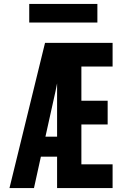

<svg xmlns="http://www.w3.org/2000/svg" viewBox="-20 -952 640 972"><path d="M28 0 208 -735H550V-615H392V-442H525V-322H392V-120H550V0H269V-159H187L152 0ZM210 -260H269V-530Q267 -520 265 -510Q263 -500 261 -490ZM128 -838V-932H473V-838Z"/></svg>

Font: Iosevka Heavy Extended
Style: Regular
Weight: 900
Width: 7
Monospace: yes
Designer: Belleve Invis
Foundry: Belleve Invis
Version: Version 32.5.0; ttfautohint (v1.8.4)